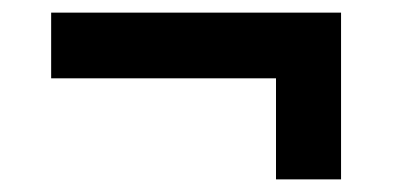

<svg xmlns="http://www.w3.org/2000/svg" viewBox="-20 -480 632 304"><path d="M417 -196V-356H61V-460H520V-196Z"/></svg>

Font: Archivo SemiCondensed
Style: Bold
Weight: 680
Width: 4
Designer: Hector Gatti
Foundry: Omnibus-Type
Version: Version 2.001; ttfautohint (v1.8.3)